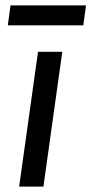

<svg xmlns="http://www.w3.org/2000/svg" viewBox="-20 -692 339 712"><path d="M121 -500H211L141 0H51ZM19 -672H299L289 -598H9Z"/></svg>

Font: Retni Sans Medium
Style: Italic
Weight: 500
Italic angle: -8°
Designer: Vitaly Kuzmin
Foundry: ParaType Ltd.
Version: Version 1.00;June 10, 2019;FontCreator 11.5.0.2425 64-bit; t